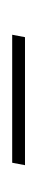

<svg xmlns="http://www.w3.org/2000/svg" viewBox="107 -442 61 315"><g transform="rotate(90 137.5 -284.5)"><path d="M251 -295H41L37 -274H247Z"/></g></svg>

Font: Nacelle Thin
Style: Italic
Weight: 100
Italic angle: -12°
Designer: Sora Sagano
Foundry: Sora Sagano
Version: Version 1.000;FEAKit 1.0